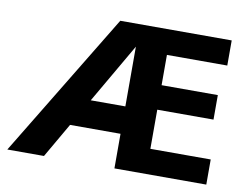

<svg xmlns="http://www.w3.org/2000/svg" viewBox="-76 -809 1199 918"><g transform="rotate(10 523.5 -350.0)"><path d="M532 -591 364 -301H532ZM685 -312V-122H978V0H532V-168H287L190 0H12L437 -700H978V-578H685V-431H958V-312Z"/></g></svg>

Font: Renner*
Style: Semi
Weight: 600
Version: Version 003.000 ; ttfautohint (v0.97) -l 8 -r 50 -G 200 -x 1